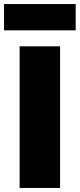

<svg xmlns="http://www.w3.org/2000/svg" viewBox="-35 -929 394 949"><path d="M262 -700V0H62V-700ZM339 -909V-779H-15V-909Z"/></svg>

Font: Pathway Extreme 28pt ExtraBold
Style: Regular
Weight: 800
Designer: Eduardo Rodriguez Tunni
Foundry: Eduardo Rodriguez Tunni
Version: Version 1.001;gftools[0.9.26]